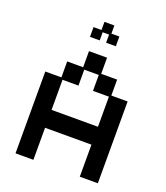

<svg xmlns="http://www.w3.org/2000/svg" viewBox="-148 -906 881 1019"><g transform="rotate(20 293.0 -396.5)"><path d="M60 12V-450H151V-540H241V-631H343V-540H433V-450H525V12H423V-169H161V12ZM161 -270H423V-440H333V-530H251V-440H161ZM220 -704V-759H265V-805H321V-759H366V-704H311V-750H275V-704Z"/></g></svg>

Font: Pixelify Sans
Style: Regular
Weight: 400
Designer: Stefie Justprince
Foundry: Typecalism Foundryline
Version: Version 1.000;February 13, 2025;FontCreator 15.0.0.3015 64-b